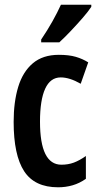

<svg xmlns="http://www.w3.org/2000/svg" viewBox="-20 -879 418 816"><path d="M227 -83Q127 -83 82.5 -151.5Q38 -220 38 -361Q38 -446 57.5 -510Q77 -574 119.5 -610Q162 -646 230 -646Q273 -646 302 -637.5Q331 -629 355 -614L323 -523Q276 -550 238 -550Q194 -550 172 -502Q150 -454 150 -362Q150 -179 241 -179Q270 -179 294 -188Q318 -197 345 -216V-119Q318 -100 288.5 -91.5Q259 -83 227 -83ZM368 -850Q355 -830 331 -802.5Q307 -775 280.5 -747Q254 -719 232 -699H155V-711Q182 -751 203 -788.5Q224 -826 239 -859H368Z"/></svg>

Font: Noto Sans Kannada UI ExtraCondensed SemiBold
Style: Regular
Weight: 600
Width: 2
Designer: Jelle Bosma - Monotype Design Team
Foundry: Monotype Imaging Inc.
Version: Version 2.005; ttfautohint (v1.8.4.7-5d5b)